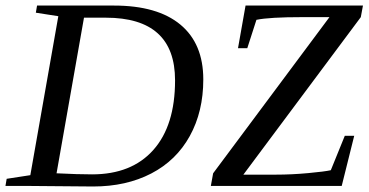

<svg xmlns="http://www.w3.org/2000/svg" viewBox="-31 -675 1338 697"><path d="M604.5 -383.3Q604.5 -610.8 353 -610.8H273.9L174.3 -45.9Q252.4 -42 303.2 -42Q446.8 -42 525.6 -130.6Q604.5 -219.2 604.5 -383.3ZM382.8 -654.8Q540.5 -654.8 623.8 -585.7Q707 -516.6 707 -386.7Q707 -270 658 -181.2Q608.9 -92.3 518.1 -45.2Q427.2 2 307.1 2L72.3 0H-11.2L-6.8 -25.9L79.1 -39.1L180.7 -616.2L99.1 -628.9L103.5 -654.8ZM1165 -612.8H1067.4Q946.3 -612.8 899.9 -603L866.7 -500H833L860.4 -654.8H1286.6L1278.8 -612.8L852.5 -41H969.7Q1027.8 -41 1088.1 -46.6Q1148.4 -52.2 1169.9 -57.1L1220.7 -182.1H1254.9L1209.5 0H734.4L742.7 -45.9Z"/></svg>

Font: Liberation Serif
Style: Italic
Weight: 400
Italic angle: -16.333°
Designer: Steve Matteson
Foundry: Ascender Corporation
Version: Version 2.1.5